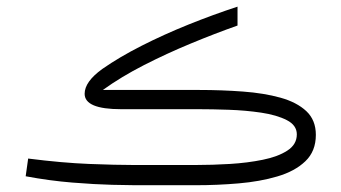

<svg xmlns="http://www.w3.org/2000/svg" viewBox="-20 -546 1006 566"><path d="M558.1 0H377.9Q359.9 0 310.1 -1.2Q260.3 -2.4 193.1 -7.8Q126 -13.2 55.7 -26.4L63 -78.6Q163.1 -65.9 242.7 -62.7Q322.3 -59.6 373 -59.6H557.6Q606 -59.6 658 -62.7Q710 -65.9 754.6 -75Q799.3 -84 827.1 -102.1Q855 -120.1 855 -149.9Q855 -176.8 825.4 -191.9Q795.9 -207 750 -213.9Q704.1 -220.7 654.5 -222.4Q605 -224.1 564.5 -224.1H336.9Q229.5 -224.1 229.5 -269.5Q229.5 -305.2 281.7 -342.8Q332 -377.9 397.5 -411.1Q462.9 -444.3 535.6 -473.6Q608.4 -502.9 680.2 -526.4V-470.7Q613.8 -447.3 542.5 -417.7Q471.2 -388.2 404.3 -354Q337.4 -319.8 283.2 -280.8H566.9Q634.3 -280.8 696.3 -276.1Q758.3 -271.5 806.6 -258.1Q855 -244.6 883.1 -218.3Q911.1 -191.9 911.1 -148.4Q911.1 -100.1 880.1 -70.6Q849.1 -41 797.6 -25.9Q746.1 -10.7 683.6 -5.4Q621.1 0 558.1 0Z"/></svg>

Font: Vazirmatn FD NL ExtraLight
Style: Regular
Weight: 200
Designer: Saber Rastikerdar
Foundry: Saber Rastikerdar
Version: Version 33.003